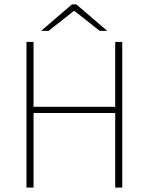

<svg xmlns="http://www.w3.org/2000/svg" viewBox="-20 -850 674 870"><path d="M100 0V-660H132V-366H502V-660H534V0H502V-338H132V0ZM166 -710 306 -830H326L466 -710H432L318 -800H314L200 -710Z"/></svg>

Font: SourceSans3VF
Style: Regular
Weight: 200
Designer: Paul D. Hunt
Foundry: Adobe
Version: Version 3.052;hotconv 1.1.0;makeotfexe 2.6.0